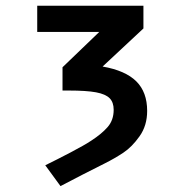

<svg xmlns="http://www.w3.org/2000/svg" viewBox="-20 -512 640 668"><path d="M298 -23Q333.5 -46 354.5 -70Q375.5 -94 375.5 -130Q375.5 -156 361.5 -170.2Q347.5 -184.5 314.2 -190.8Q281 -197 219.5 -197H197.5V-278L325.5 -401H109.5V-492H479V-413L337 -280.5Q416.5 -266.5 454.2 -229Q492 -191.5 492 -126Q492 -75 465.5 -37.8Q439 -0.5 409.2 19.2Q379.5 39 344.5 56.5Q266.5 95.5 190.5 135.5L137.5 63Q177.5 43.5 225.8 18.2Q274 -7 298 -23Z"/></svg>

Font: JuliaMono SemiBoldItalic
Style: Regular
Weight: 600
Italic angle: -9°
Monospace: yes
Designer: cormullion
Foundry: corm
Version: Version 0.049; ttfautohint (v1.8.4)